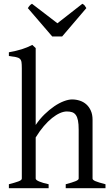

<svg xmlns="http://www.w3.org/2000/svg" viewBox="-20 -994 592 1014"><path d="M327.1 0V-21Q362.3 -30.3 378.9 -37.1Q395.5 -43.9 395.5 -50.8V-309.1Q395.5 -338.9 391.8 -357.4Q388.2 -376 380.4 -386.7Q372.6 -397.5 360.8 -401.4Q349.1 -405.3 333 -405.3Q315.9 -405.3 296.1 -396.5Q276.4 -387.7 254.9 -370.6Q233.4 -353.5 211.4 -327.9Q189.5 -302.2 168.5 -268.1V-50.8Q168.5 -43.5 186.8 -35.6Q205.1 -27.8 236.8 -21V0H26.9V-21Q59.1 -29.3 77.1 -35.9Q95.2 -42.5 95.2 -50.8V-633.8Q95.2 -654.3 93.5 -665.8Q91.8 -677.2 84.7 -683.6Q77.6 -689.9 64 -692.6Q50.3 -695.3 26.9 -698.2V-717.8Q47.4 -721.7 64.2 -725.6Q81.1 -729.5 95.5 -734.1Q109.9 -738.8 123 -744.1Q136.2 -749.5 150.4 -756.8L168.5 -740.2V-334Q189.5 -365.2 215.1 -390.1Q240.7 -415 266.6 -432.6Q292.5 -450.2 317.1 -459.5Q341.8 -468.8 360.8 -468.8Q381.8 -468.8 401.4 -462.4Q420.9 -456.1 435.8 -442.9Q450.7 -429.7 459.7 -409.4Q468.8 -389.2 468.8 -361.8V-50.8Q468.8 -43.9 483.6 -37.4Q498.5 -30.8 537.1 -21V0ZM308.1 -801.3H255.9L127 -951.2Q130.4 -956.1 132.8 -959.5Q135.3 -962.9 137.5 -965.3Q139.6 -967.8 142.3 -969.7Q145 -971.7 148.9 -974.1L283.2 -871.1L415 -974.1Q423.3 -969.7 426.8 -965.3Q430.2 -960.9 436 -951.2Z"/></svg>

Font: Gentium Plus Am
Style: Regular
Weight: 400
Designer: J. Victor Gaultney, Annie Olsen, Iska Routamaa, Becca Hirsbrunner
Foundry: SIL International
Version: Version 5.000